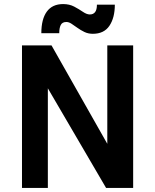

<svg xmlns="http://www.w3.org/2000/svg" viewBox="-20 -923 761 943"><path d="M88 0V-700H233L538 -162H507V-700H634V0H501L183 -544H215V0ZM306 -815Q286 -815 278.5 -800.5Q271 -786 271 -760H183Q183 -829 210 -866Q237 -903 290 -903Q321 -903 344.5 -890.5Q368 -878 387 -865Q406 -852 421 -852Q438 -852 447 -863.5Q456 -875 456 -900H544Q544 -836 517.5 -796.5Q491 -757 436 -757Q413 -757 394.5 -766Q376 -775 360 -786.5Q344 -798 331 -806.5Q318 -815 306 -815Z"/></svg>

Font: Inclusive Sans SemiBold
Style: Regular
Weight: 600
Designer: Olivia King
Foundry: Olivia King
Version: Version 2.004